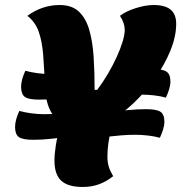

<svg xmlns="http://www.w3.org/2000/svg" viewBox="-20 -720 722 765"><path d="M322 -209Q240 -209 200.5 -250.5Q161 -292 159 -382Q156 -449 152 -501.5Q148 -554 134.5 -593Q121 -632 89 -657Q148 -700 218 -700Q266 -700 294 -674Q322 -648 335.5 -601.5Q349 -555 353 -494Q357 -433 357 -362H367Q390 -392 410 -426Q430 -460 445 -493Q460 -526 468.5 -554Q477 -582 477 -601Q477 -628 458 -657Q481 -675 520.5 -687.5Q560 -700 592 -700Q638 -700 660 -681.5Q682 -663 682 -625Q682 -575 659 -518.5Q636 -462 597 -407Q558 -352 510.5 -307.5Q463 -263 414 -236Q365 -209 322 -209ZM113 -163Q70 -163 55 -174Q40 -185 40 -214Q40 -228 44.5 -244.5Q49 -261 57 -278Q79 -272 105 -268.5Q131 -265 156 -265Q185 -265 213.5 -267.5Q242 -270 270 -273L255 -175Q219 -171 183.5 -167Q148 -163 113 -163ZM310 25Q251 25 224 0Q197 -25 197 -80Q197 -107 202.5 -141.5Q208 -176 221 -223.5Q234 -271 254 -336H465Q440 -266 424 -208Q408 -150 408 -96Q408 -73 413.5 -55.5Q419 -38 431 -18Q403 4 373.5 14.5Q344 25 310 25ZM137 -323Q94 -323 79 -334Q64 -345 64 -374Q64 -388 68.5 -404.5Q73 -421 81 -438Q103 -432 129 -428.5Q155 -425 180 -425Q209 -425 237 -427.5Q265 -430 293 -433L279 -335Q243 -331 207.5 -327Q172 -323 137 -323ZM617 -171Q596 -177 570 -180Q544 -183 518 -183Q489 -183 461 -180.5Q433 -178 405 -175L420 -273Q456 -278 491.5 -281.5Q527 -285 562 -285Q604 -285 619.5 -274.5Q635 -264 635 -235Q635 -221 630 -204.5Q625 -188 617 -171ZM641 -331Q620 -337 594 -340Q568 -343 542 -343Q513 -343 485 -340.5Q457 -338 429 -335L443 -433Q479 -438 514.5 -441.5Q550 -445 586 -445Q628 -445 643.5 -434.5Q659 -424 659 -395Q659 -381 654 -364.5Q649 -348 641 -331Z"/></svg>

Font: Lemonada
Style: Regular
Weight: 400
Designer: Mohamed Gaber (Arabic), Eduardo Tunni (Latin)
Foundry: Kief Type Foundry
Version: Version 4.005